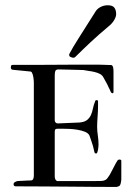

<svg xmlns="http://www.w3.org/2000/svg" viewBox="-20 -723 524 745"><path d="M204.1 -244.1 287.6 -247.6Q307.1 -249 317.4 -257.1Q327.6 -265.1 332.8 -276.6Q337.9 -288.1 340.6 -301.8Q343.3 -315.4 348.6 -328.6Q350.1 -334.5 353.5 -334.5Q360.4 -334.5 360.4 -331.1V-311.5Q360.4 -292 358.6 -269.3Q356.9 -246.6 356.9 -230.5Q356.9 -214.8 359.6 -197.3Q362.3 -179.7 362.3 -161.1Q362.3 -158.7 361.8 -153.3Q361.3 -147.9 360.4 -142.1Q359.4 -136.2 357.7 -131.8Q356 -127.4 353 -127.4Q347.7 -127.4 346.4 -132.6Q345.2 -137.7 344.2 -142.1Q343.3 -147.9 340.8 -156.2Q338.4 -164.6 335.4 -173.1Q332.5 -181.6 330.1 -188.5Q327.6 -195.3 326.7 -197.8Q322.3 -206.5 309.6 -211.7Q296.9 -216.8 281 -219.5Q265.1 -222.2 248.3 -222.9Q231.4 -223.6 218.8 -223.6H204.1Q196.3 -223.6 194.3 -220.5Q192.4 -217.3 192.4 -210.4V-39.1Q192.4 -24.4 201.7 -20.5H350.1Q359.9 -20.5 370.4 -20.8Q380.9 -21 384.3 -22.9Q391.6 -24.9 396.7 -31.5Q401.9 -38.1 405.3 -43.9Q406.7 -46.4 410.9 -54.2Q415 -62 419.7 -71Q424.3 -80.1 428.5 -87.9Q432.6 -95.7 434.6 -98.1Q437.5 -104 444.3 -104Q448.7 -104 450.7 -100.6V-27.8Q450.7 -23.4 450 -19.8Q449.2 -16.1 448.2 -10.7Q446.3 -3.9 443.4 -1.7Q440.4 0.5 432.1 2.4Q382.8 2.4 338.6 2Q294.4 1.5 249 1.2Q203.6 1 153.3 0.5Q103 0 41 0Q32.7 0 32.7 -8.3Q32.7 -13.7 38.1 -16.6Q43.5 -19.5 47.9 -20.5Q50.8 -20.5 57.4 -21Q64 -21.5 71.8 -21.7Q79.6 -22 86.9 -22.5Q94.2 -22.9 99.6 -22.9Q111.3 -22.9 111.3 -41.5V-401.9Q111.3 -410.2 109.6 -422.4Q107.9 -434.6 103 -442.9Q99.6 -445.3 99.6 -445.3L31.2 -452.1Q22 -452.1 22 -461.4Q22 -463.9 22.9 -467.5Q23.9 -471.2 29.3 -471.2H109.4Q156.2 -471.2 201.7 -471.7Q247.1 -472.2 285.2 -472.2H354.5Q362.3 -472.2 370.8 -471.9Q379.4 -471.7 387.2 -471.4Q395 -471.2 401.4 -470.9Q407.7 -470.7 411.1 -470.7Q414.6 -470.2 416.5 -467.3Q418.5 -464.4 419.2 -460.2Q419.9 -456.1 420.2 -451.9Q420.4 -447.8 420.4 -445.3V-365.7Q420.4 -361.3 417 -361.3Q411.6 -361.3 408.9 -368.4Q406.2 -375.5 400.9 -385.3Q396.5 -396 390.1 -406.7Q383.8 -417.5 380.9 -423.3Q376.5 -431.6 367.4 -436.3Q358.4 -440.9 347.2 -443.6Q335.9 -446.3 324.2 -447.8Q312.5 -449.2 303.7 -451.2Q300.8 -451.2 288.6 -451.7Q276.4 -452.1 261 -452.4Q245.6 -452.6 230.7 -453.1Q215.8 -453.6 207.5 -453.6Q197.3 -453.6 194.8 -447.8Q192.4 -441.9 192.4 -430.2V-255.9Q192.4 -251.5 195.6 -247.8Q198.7 -244.1 204.1 -244.1ZM430.7 -668Q430.7 -658.2 422.9 -644.8Q415 -631.3 399.4 -619.1Q382.3 -605 365.2 -589.8Q348.1 -574.7 331.5 -559.3Q314.9 -543.9 300 -529.3Q285.2 -514.6 272.5 -502.4Q270 -500 267.8 -499.5Q265.6 -499 264.6 -499Q260.7 -499 254.6 -501.5Q248.5 -503.9 248.5 -509.3Q248.5 -510.3 248.5 -511.7Q248.5 -513.2 249.5 -514.6Q260.3 -535.6 285.4 -575.2Q310.5 -614.7 350.6 -678.2Q357.4 -689.5 370.4 -696Q383.3 -702.6 397.9 -702.6Q416.5 -702.6 423.6 -693.4Q430.7 -684.1 430.7 -668Z"/></svg>

Font: IM FELL French Canon SC
Style: Regular
Weight: 400
Designer: Igino Marini
Foundry: Igino Marini
Version: 3.00